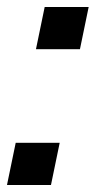

<svg xmlns="http://www.w3.org/2000/svg" viewBox="-25 -530 274 550"><path d="M78 -389 103 -510H229L204 -389ZM-5 0 20 -121H146L121 0Z"/></svg>

Font: Saira Ultra Condensed ExtraBold
Style: Italic
Weight: 800
Width: 1
Italic angle: -12°
Designer: Hector Gatti with collaboration of the Omnibus-Type team
Foundry: Omnibus-Type
Version: Version 1.001; ttfautohint (v1.8)